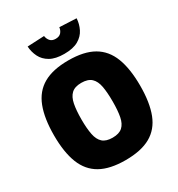

<svg xmlns="http://www.w3.org/2000/svg" viewBox="-208 -1021 1079 1167"><g transform="rotate(-30 331.0 -438.0)"><path d="M331 12.6Q222.3 12.6 155.8 -24.8Q89.4 -62.1 58.9 -139.4Q28.5 -216.6 28.5 -335.4Q28.5 -454.3 58.7 -532.4Q88.8 -610.6 155.3 -648.8Q221.8 -687 331 -687Q440.7 -687 506.9 -648.8Q573.1 -610.6 603.3 -532.4Q633.4 -454.3 633.4 -335.4Q633.4 -216.6 603.3 -139.4Q573.1 -62.1 506.9 -24.8Q440.7 12.6 331 12.6ZM331 -145.1Q377 -145.1 400.6 -166.5Q424.2 -188 432.4 -230.2Q440.6 -272.4 440.6 -335.4Q440.6 -399.5 432.7 -442.4Q424.7 -485.3 401.2 -507.3Q377.6 -529.4 331 -529.4Q285.5 -529.4 261.9 -507.3Q238.3 -485.3 229.9 -442.4Q221.4 -399.5 221.4 -335.4Q221.4 -272.4 229.9 -229.9Q238.3 -187.4 261.9 -166.2Q285.5 -145.1 331 -145.1ZM331.4 -733Q270.3 -733 233.3 -754.1Q196.3 -775.2 179.2 -809.7Q162 -844.2 159.8 -883.4L278 -889Q280.9 -867.7 293.8 -853.2Q306.7 -838.6 331.4 -838.6Q357.1 -838.6 370 -853.2Q382.8 -867.7 385.3 -889L503.5 -883.4Q501.3 -844.2 484.1 -809.7Q467 -775.2 430.3 -754.1Q393.5 -733 331.4 -733Z"/></g></svg>

Font: TitilliumWeb ExtraLight
Style: Regular
Weight: 400
Designer: Mohamed Gaber, Accademia di Belle Arti di Urbino and others
Foundry: Kief Type Foundry, Accademia di Belle Arti di Urbino and others
Version: Version 3.000; ttfautohint (v1.8.2)